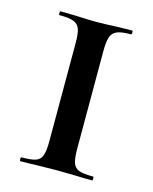

<svg xmlns="http://www.w3.org/2000/svg" viewBox="-80 -523 460 579"><g transform="rotate(15 150.0 -234.0)"><path d="M262 -12Q264 -12 264 -6Q264 0 262 0Q232 0 215 -1L149 -2L87 -1Q69 0 38 0Q36 0 36 -6Q36 -12 38 -12Q69 -12 83 -17Q97 -22 102 -36.5Q107 -51 107 -81V-387Q107 -417 102 -431Q97 -445 82.5 -450.5Q68 -456 38 -456Q36 -456 36 -462Q36 -468 38 -468L87 -467Q125 -465 149 -465Q176 -465 216 -467L262 -468Q264 -468 264 -462Q264 -456 262 -456Q232 -456 218 -450Q204 -444 199 -429.5Q194 -415 194 -385V-81Q194 -51 199 -36.5Q204 -22 218 -17Q232 -12 262 -12Z"/></g></svg>

Font: Cormorant SC SemiBold
Style: Regular
Weight: 600
Designer: Christian Thalmann (Catharsis Fonts)
Foundry: Catharsis Fonts
Version: Version 4.000